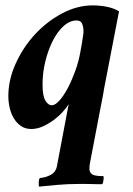

<svg xmlns="http://www.w3.org/2000/svg" viewBox="-20 -472 495 713"><path d="M289 -343Q290 -347 290 -357Q290 -371 285 -383.5Q280 -396 264 -396Q239 -396 216 -375Q193 -354 176 -320.5Q159 -287 148.5 -244.5Q138 -202 138 -158Q138 -116 148.5 -98.5Q159 -81 172 -81Q185 -81 201 -99Q217 -117 232 -145.5Q247 -174 259.5 -208.5Q272 -243 278 -277Q282 -297 284 -310Q286 -323 289 -343ZM359 212Q354 212 342.5 212Q331 212 318 211.5Q305 211 294 211Q283 211 278 211Q234 211 193.5 214.5Q153 218 125 221Q124 220 124 215Q124 210 124 204Q124 198 125.5 193.5Q127 189 129 189Q151 187 169 177Q187 167 191 147L235 -85Q227 -72 212.5 -56Q198 -40 179 -26Q160 -12 139 -2.5Q118 7 96 7Q74 7 58 -4Q42 -15 31.5 -32.5Q21 -50 16 -71.5Q11 -93 11 -115Q11 -176 38.5 -236.5Q66 -297 110.5 -345Q155 -393 211 -422.5Q267 -452 324 -452Q350 -452 376 -447Q402 -442 422 -430L366 -140Q366 -139 364 -127Q362 -115 358 -95.5Q354 -76 349.5 -52Q345 -28 340 -2Q328 58 314 134Q313 139 312.5 144.5Q312 150 312 155Q312 167 321 174.5Q330 182 363 182Q365 182 365 186Q365 190 364.5 195.5Q364 201 362.5 206Q361 211 359 212Z"/></svg>

Font: Vermiglione
Style: Bold Italic
Weight: 700
Italic angle: -11°
Version: Version 1.000